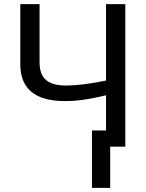

<svg xmlns="http://www.w3.org/2000/svg" viewBox="-20 -708 707 927"><path d="M424 -78H492V-248Q454 -239 425 -233.5Q396 -228 372.5 -225Q349 -222 330 -221Q311 -220 293 -220Q78 -220 78 -398V-688H171V-408Q171 -348 202.5 -321.5Q234 -295 300 -295Q373 -295 492 -319V-688H585V0H512V199H424Z"/></svg>

Font: Libra Sans
Style: Regular
Weight: 400
Foundry: Context Ltd
Version: Version 1.000; ttfautohint (v1.3)